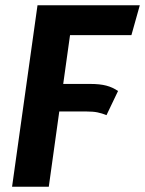

<svg xmlns="http://www.w3.org/2000/svg" viewBox="-20 -712 553 732"><path d="M247 -578 221 -392H324Q361 -392 385.5 -385.5Q410 -379 430 -365L386 -273Q369 -280 352 -283.5Q335 -287 309 -287H206L166 0H26L123 -692H513L481 -578Z"/></svg>

Font: Fira Sans Condensed SemiBold
Style: Italic
Weight: 600
Width: 3
Italic angle: -8°
Designer: bBox Type GmbH & Carrois Corporate GbR & Edenspiekermann AG
Foundry: bBox Type GmbH & Carrois Corporate GbR & Edenspiekermann AG
Version: Version 4.301